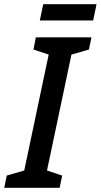

<svg xmlns="http://www.w3.org/2000/svg" viewBox="-66 -891 478 911"><path d="M-46 0 -34 -58 49 -82 165 -632 93 -656 104 -714H368L356 -656L273 -632L157 -82L229 -58L217 0ZM123 -794 139 -871H392L376 -794Z"/></svg>

Font: Noto Sans ExtraCondensed SemiBold
Style: Italic
Weight: 600
Width: 2
Italic angle: -12°
Designer: Monotype Design Team
Foundry: Monotype Imaging Inc.
Version: Version 2.013; ttfautohint (v1.8.4.7-5d5b)